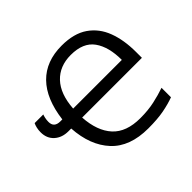

<svg xmlns="http://www.w3.org/2000/svg" viewBox="-164 -946 1177 1177"><g transform="rotate(-45 424.5 -357.5)"><path d="M494 -725Q600 -725 665 -680Q730 -635 759.5 -556.5Q789 -478 789 -375V-324H271Q279 -201 339.5 -135Q400 -69 521 -69Q589 -69 643.5 -81Q698 -93 744 -109V-27Q701 -11 646 -0.5Q591 10 511 10Q352 10 269 -79.5Q186 -169 176 -324H152Q97 -324 62 -355.5Q27 -387 27 -440Q27 -460 31 -477Q35 -494 41 -506H116Q113 -499 109.5 -483.5Q106 -468 106 -451Q106 -402 160 -402H177Q197 -561 277.5 -643Q358 -725 494 -725ZM493 -645Q396 -645 337.5 -583Q279 -521 271 -402H693Q693 -515 646.5 -580Q600 -645 493 -645Z"/></g></svg>

Font: RS Noto Sans
Style: Regular
Weight: 400
Designer: Monotype Design Team
Foundry: Monotype Imaging Inc.
Version: Version 3.10